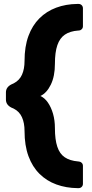

<svg xmlns="http://www.w3.org/2000/svg" viewBox="-20 -796 465 974"><path d="M373.7 158.4Q315.4 157.8 266.1 139.8Q216.7 121.9 180.4 85.9Q144.1 50 124.3 -4.1Q104.5 -58.3 104.5 -131Q104.5 -172.4 91.4 -201.3Q78.4 -230.3 49.8 -244.9L37.3 -250.4Q10.1 -264.5 10.1 -290.5V-327.5Q10.1 -353.5 37.3 -367.6L50.1 -373.5Q78.8 -388.5 91.6 -417.2Q104.5 -446 104.5 -487Q104.5 -559.7 124.3 -613.6Q144.1 -667.4 180.1 -703.1Q216.1 -738.9 265.1 -757.1Q314.1 -775.4 372.5 -776H378.7Q388.1 -776 394.4 -769.7Q400.7 -763.4 400.7 -754V-663.1Q400.7 -653.8 394.7 -647.8Q388.7 -641.8 380.6 -641.1H376.9Q335.2 -638 309.3 -620.4Q283.4 -602.9 271 -566.9Q258.6 -531 258.6 -472.2Q258.6 -409.2 237.8 -366.6Q217 -323.9 184.9 -309Q206.5 -299.6 223 -275.7Q239.5 -251.9 249.1 -218.6Q258.6 -185.4 258.6 -145.8Q258.6 -88 270.7 -51.7Q282.7 -15.4 308.7 2Q334.6 19.4 375.6 22.9L380.6 23.5Q388.7 24.1 394.7 30.1Q400.7 36.1 400.7 45.5V136.4Q400.7 145.8 394.4 152.1Q388.1 158.4 378.7 158.4Z"/></svg>

Font: Rubik Light
Style: Regular
Weight: 300
Designer: Hubert and Fischer
Foundry: Hubert and Fischer
Version: Version 2.300;gftools[0.9.30]